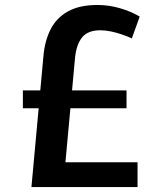

<svg xmlns="http://www.w3.org/2000/svg" viewBox="-20 -755 666 775"><path d="M106.9 0 155.3 -528.3Q160.6 -590.3 184.3 -636.7Q208 -683.1 254.4 -709Q300.8 -734.9 373.5 -734.9Q419.9 -734.9 464.8 -721.7Q509.8 -708.5 543.9 -688L512.2 -600.1Q491.7 -609.4 469.7 -616.7Q447.8 -624 426.3 -628.4Q404.8 -632.8 384.8 -632.8Q334 -632.8 310.8 -603.3Q287.6 -573.7 282.7 -519.5L244.1 -100.1H535.2V0ZM72.3 -317.9V-390.1H490.7V-317.9Z"/></svg>

Font: Monda SemiBold
Style: Regular
Weight: 600
Designer: Vernon Adams
Foundry: Vernon Adams
Version: Version 2.200